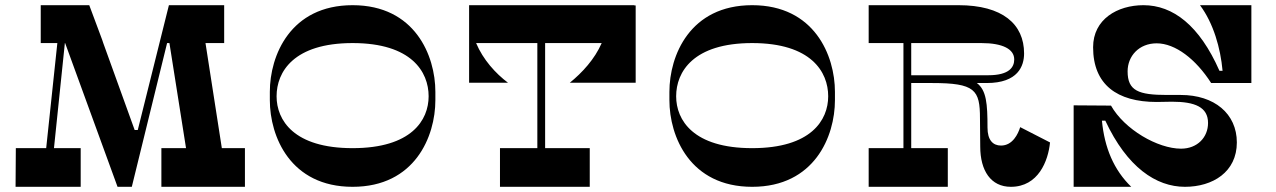

<svg xmlns="http://www.w3.org/2000/svg" viewBox="-20 -720 4916 740"><path d="M835 -149 772 -554H844V-700H631L511 -219H499L378 -554L374 -566L358 -609L324 -700H137V-554H201L158 -149H41L40 0H291V-149H188L230 -554H231L433 0H488L624 -554H633L697 -149H602V0H924V-149Z M1658 -366C1658 -506 1579 -700 1339 -700C1099 -700 1020 -506 1020 -366V-334C1020 -194 1099 0 1339 0C1579 0 1658 -194 1658 -334ZM1339 -149C1112 -149 1046 -257 1046 -349C1046 -443 1112 -554 1339 -554C1566 -554 1632 -443 1632 -349C1632 -257 1566 -149 1339 -149Z M2176 -401H2430V-699H2425V-700H1788V-401H1938C1890 -437 1842 -490 1815 -554H2051V-149H1907V0H2253V-149H2081V-554H2299C2272 -492 2224 -440 2176 -401Z M3198 -366C3198 -506 3119 -700 2879 -700C2639 -700 2560 -506 2560 -366V-334C2560 -194 2639 0 2879 0C3119 0 3198 -194 3198 -334ZM2879 -149C2652 -149 2586 -257 2586 -349C2586 -443 2652 -554 2879 -554C3106 -554 3172 -443 3172 -349C3172 -257 3106 -149 2879 -149Z M3912 -230C3904 -204 3883 -159 3838 -159C3807 -159 3786 -180 3786 -228C3786 -320 3782 -372 3745 -400H3783C3904 -400 3927 -466 3927 -514C3927 -627 3844 -700 3674 -700H3328V-554H3462V-149H3328V0H3633V-149H3492V-400H3572C3738 -400 3757 -374 3757 -264L3758 -155C3758 -62 3799 0 3876 0C3982 0 4020 -100 4027 -171ZM3492 -430V-554H3762C3846 -554 3889 -530 3889 -491C3889 -462 3871 -430 3789 -430Z M4118 -314V0H4340C4273 -65 4237 -150 4227 -255H4240C4324 -75 4436 0 4547 0C4654 0 4747 -57 4747 -171C4747 -282 4660 -354 4531 -354H4478C4368 -354 4326 -370 4326 -445C4326 -504 4370 -553 4438 -553C4510 -553 4589 -492 4648 -400H4803V-700H4605C4657 -630 4684 -535 4692 -447H4680C4603 -622 4501 -700 4387 -700C4287 -700 4193 -646 4193 -538C4193 -394 4285 -327 4438 -327C4458 -327 4478 -328 4497 -328C4586 -328 4636 -307 4636 -246C4636 -191 4595 -147 4532 -147C4442 -147 4314 -221 4262 -313Z"/></svg>

Font: Space Cowgirl Bold
Style: Regular
Weight: 700
Designer: Valery Marier
Foundry: Valery Marier
Version: Version 1.000;hotconv 1.0.109;makeotfexe 2.5.65596